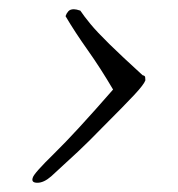

<svg xmlns="http://www.w3.org/2000/svg" viewBox="-20 -388 385 416"><path d="M61 8Q47 8 51 -3Q53 -12 98 -56Q143 -100 225 -194Q198 -240 170 -279.5Q142 -319 122 -353Q124 -359 128 -363.5Q132 -368 140 -368Q145 -368 154 -365Q162 -353 176 -336Q190 -319 217 -292.5Q244 -266 289 -225Q294 -224 294.5 -221Q295 -218 295 -214Q292 -205 271 -182.5Q250 -160 202 -112Q172 -81 149 -59.5Q126 -38 91 -6Q75 8 61 8Z"/></svg>

Font: Corinthia
Style: Bold
Weight: 700
Designer: Robert E. Leuschke
Foundry: Robert E. Leuschke
Version: Version 1.013; ttfautohint (v1.8.3)